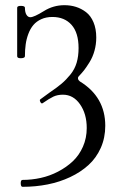

<svg xmlns="http://www.w3.org/2000/svg" viewBox="-20 -697 485 748"><path d="M67.9 30.8Q61 30.8 60.8 17.3Q60.5 3.9 67.9 3.9Q103.5 3.9 138.9 -3.9Q174.3 -11.7 206.5 -28.6Q238.8 -45.4 263.7 -68.8Q288.6 -92.3 303.2 -125.7Q317.9 -159.2 317.9 -198.2Q317.9 -253.4 291.7 -290.8Q265.6 -328.1 225.1 -328.1Q204.1 -328.1 188 -320.6Q171.9 -313 146 -294.9Q141.1 -292 137.2 -299.8Q133.3 -307.6 137.2 -310.1L173.8 -336.9Q202.1 -356 220 -371.1Q237.8 -386.2 254.4 -406.7Q271 -427.2 278.6 -452.6Q286.1 -478 286.1 -509.8Q286.1 -569.3 258.8 -600.1Q231.4 -630.9 184.1 -630.9Q159.7 -630.9 140.9 -622.3Q122.1 -613.8 110.1 -599.6Q98.1 -585.4 90.6 -565.4Q83 -545.4 80.1 -524.2Q77.1 -502.9 77.1 -478Q77.1 -470.7 62 -470.2Q46.9 -469.7 46.9 -478V-667Q46.9 -674.3 62 -674.1Q77.1 -673.8 77.1 -667Q77.1 -649.4 83 -639.6Q88.9 -629.9 98.1 -629.9Q112.3 -629.9 150.9 -653.8Q187.5 -676.8 231 -676.8Q254.9 -676.8 275.9 -670.2Q296.9 -663.6 315.2 -649.7Q333.5 -635.7 344.2 -610.4Q355 -585 355 -550.8Q355 -523.9 348.1 -499.3Q341.3 -474.6 328.6 -454.3Q315.9 -434.1 307.9 -423.8Q299.8 -413.6 287.1 -399.9Q283.2 -396.5 283.9 -390.6Q284.7 -384.8 291 -379.9Q390.1 -319.3 390.1 -207Q390.1 -160.2 372.6 -120.8Q355 -81.5 324.7 -54Q294.4 -26.4 253.4 -7.1Q212.4 12.2 165.5 21.5Q118.7 30.8 67.9 30.8Z"/></svg>

Font: Junicode SmCond Light
Style: Regular
Weight: 300
Width: 4
Designer: Peter S. Baker
Version: Version 2.206